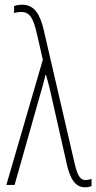

<svg xmlns="http://www.w3.org/2000/svg" viewBox="-20 -786 409 816"><path d="M341 10C352 10 361 8 369 5V-26C363 -23 354 -21 343 -21C316 -21 306 -53 297 -92L166 -658C150 -726 126 -766 74 -766C62 -766 50 -764 40 -760V-730C49 -734 60 -735 72 -735C107 -735 122 -706 136 -646L162 -532L7 0H42L157 -406C165 -431 169 -452 173 -467H176C181 -448 189 -421 197 -384L264 -88C278 -25 301 10 341 10Z"/></svg>

Font: Kathrein 37 Thin Condensed
Style: Regular
Weight: 250
Width: 3
Designer: Lazydogs Typefoundry, based on Open Sans by Ascender Corporation
Foundry: Lazydogs Typefoundry
Version: Version 1.003;PS 001.003;hotconv 1.0.88;makeotf.lib2.5.64775